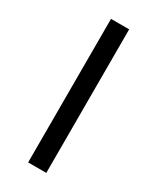

<svg xmlns="http://www.w3.org/2000/svg" viewBox="-180 -742 652 797"><g transform="rotate(30 146.5 -344.0)"><path d="M190 0H103V-688H190Z"/></g></svg>

Font: FiraSans
Style: Regular
Weight: 350
Designer: Carrois Corporate & Edenspiekermann AG
Foundry: Carrois Corporate GbR & Edenspiekermann AG
Version: Version 3.106;PS 003.106;hotconv 1.0.70;makeotf.lib2.5.58329